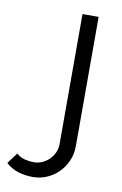

<svg xmlns="http://www.w3.org/2000/svg" viewBox="-207 -569 506 797"><g transform="rotate(10 46.5 -170.0)"><path d="M-11 181Q-44 181 -73 172Q-102 163 -125 142L-91 96Q-76 110 -56.5 115Q-37 120 -18 120Q0 120 16.5 113Q33 106 46 93.5Q59 81 67 64Q75 47 75 27V-521H143V23Q143 58 130 87Q117 116 95.5 137Q74 158 46.5 169.5Q19 181 -11 181Z"/></g></svg>

Font: Oxford Sans
Style: Regular
Weight: 400
Designer: Matt McInerney, Pablo Impallari, Rodrigo Fuenzalida
Foundry: Matt McInerney, Pablo Impallari, Rodrigo Fuenzalida
Version: Version 3.000g; ttfautohint (v1.5) -l 8 -r 28 -G 28 -x 14 -D